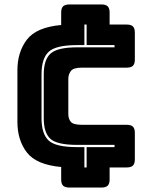

<svg xmlns="http://www.w3.org/2000/svg" viewBox="-20 -790 668 860"><path d="M471 14Q471 33 462.5 41.5Q454 50 435 50H290Q271 50 262.5 41.5Q254 33 254 14V-42Q143 -52 100.5 -107Q58 -162 58 -244V-475Q58 -557 100.5 -612.5Q143 -668 254 -678V-734Q254 -753 262.5 -761.5Q271 -770 290 -770H435Q454 -770 462.5 -761.5Q471 -753 471 -734V-680H548Q567 -680 575.5 -671.5Q584 -663 584 -644V-523Q584 -504 575.5 -495.5Q567 -487 548 -487H347Q308 -487 297 -471.5Q286 -456 286 -437V-279Q286 -258 297 -244.5Q308 -231 347 -231H548Q567 -231 575.5 -222.5Q584 -214 584 -195V-76Q584 -57 575.5 -48.5Q567 -40 548 -40H471ZM358 -131V-40H368V-131H493V-141H326Q236 -141 206 -168Q176 -195 176 -260V-457Q176 -523 207 -550.5Q238 -578 326 -578H493V-588H368V-680H358V-588H326Q230 -588 198 -558Q166 -528 166 -457V-260Q166 -191 197.5 -161Q229 -131 326 -131Z"/></svg>

Font: Bungee Inline
Style: Regular
Weight: 400
Designer: David Jonathan Ross
Foundry: David Jonathan Ross
Version: Version 1.001;PS 1.0;hotconv 1.0.72;makeotf.lib2.5.5900